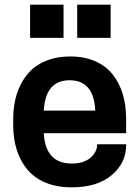

<svg xmlns="http://www.w3.org/2000/svg" viewBox="-20 -783 593 816"><path d="M516.1 -216.8H166Q173.3 -87.9 285.2 -87.9Q335.4 -87.9 364.3 -112.5Q393.1 -137.2 393.1 -169.9H516.1V-166Q516.1 -90.3 454.6 -38.6Q393.1 13.2 284.2 13.2Q221.7 13.2 173.6 -6.8Q125.5 -26.9 95.7 -63Q65.9 -99.1 51 -146.7Q36.1 -194.3 36.1 -252V-277.8Q36.1 -335 51.3 -382.8Q66.4 -430.7 95.7 -466.8Q125 -502.9 171.9 -522.9Q218.8 -543 278.8 -543Q338.4 -543 384.3 -522.9Q430.2 -502.9 458.7 -466.8Q487.3 -430.7 501.7 -383.1Q516.1 -335.4 516.1 -277.8ZM275.9 -441.9Q173.3 -441.9 166 -313H384.8Q378.9 -441.9 275.9 -441.9ZM450.2 -763.2V-622.1H308.1V-763.2ZM250 -763.2V-622.1H107.9V-763.2Z"/></svg>

Font: Cooper Hewitt
Style: Semibold
Weight: 709
Designer: Village Type and Design LLC
Foundry: Cooper Hewitt Smithsonian Design Museum
Version: 1.000